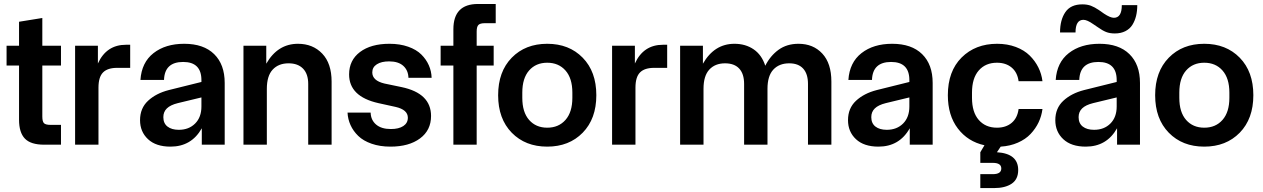

<svg xmlns="http://www.w3.org/2000/svg" viewBox="-20 -731 6383 970"><path d="M203.1 0Q135.3 0 105.7 -30.8Q76.2 -61.5 76.2 -126V-399.9H13.2V-500H76.2V-621.1L193.8 -640.1V-500H288.1V-399.9H193.8V-142.1Q193.8 -116.7 202.4 -108.4Q210.9 -100.1 235.8 -100.1H288.1V0Z M359.4 0V-500H474.6V-410.2Q517.6 -504.9 616.7 -504.9H637.7V-388.2H571.8Q523.4 -388.2 500.5 -365Q477.5 -341.8 477.5 -288.1V0Z M841.3 9.8Q768.1 9.8 727.8 -27.8Q687.5 -65.4 687.5 -124Q687.5 -184.1 727.8 -221.7Q768.1 -259.3 832.5 -275.9L997.6 -316.9V-326.2Q997.6 -418 905.3 -418Q811.5 -418 808.6 -327.1H689.5Q695.3 -415.5 755.6 -462.6Q815.9 -509.8 910.6 -509.8Q1008.8 -509.8 1062 -457.5Q1115.2 -405.3 1115.2 -312V0H999.5V-83Q947.3 9.8 841.3 9.8ZM805.2 -139.2Q805.2 -107.9 826.2 -91.6Q847.2 -75.2 883.3 -75.2Q934.1 -75.2 965.8 -106.9Q997.6 -138.7 997.6 -192.9V-238.8L878.4 -210Q840.8 -200.7 823 -183.3Q805.2 -166 805.2 -139.2Z M1210 0V-500H1325.2V-409.2Q1382.8 -509.8 1485.4 -509.8Q1560.5 -509.8 1607.9 -460.2Q1655.3 -410.6 1655.3 -318.8V0H1537.1V-307.1Q1537.1 -357.4 1511 -384.3Q1484.9 -411.1 1438 -411.1Q1387.2 -411.1 1357.7 -379.4Q1328.1 -347.7 1328.1 -282.2V0Z M1891.6 -210Q1743.7 -243.2 1743.7 -355Q1743.7 -426.8 1798.8 -468.3Q1854 -509.8 1947.8 -509.8Q2000.5 -509.8 2042 -495.1Q2083.5 -480.5 2108.4 -455.8Q2133.3 -431.2 2146.5 -401.1Q2159.7 -371.1 2160.6 -337.9H2043.5Q2042.5 -375.5 2017.6 -398.2Q1992.7 -420.9 1945.8 -420.9Q1906.7 -420.9 1883.8 -406.2Q1860.8 -391.6 1860.8 -365.2Q1860.8 -323.7 1921.9 -309.1L2008.8 -291Q2157.7 -259.8 2157.7 -145Q2157.7 -72.8 2101.8 -31.5Q2045.9 9.8 1952.6 9.8Q1899.4 9.8 1857.4 -4.9Q1815.4 -19.5 1790 -44.2Q1764.6 -68.8 1751 -98.9Q1737.3 -128.9 1735.8 -162.1H1852.5Q1853.5 -124.5 1880.1 -101.8Q1906.7 -79.1 1954.6 -79.1Q1994.6 -79.1 2017.6 -94.2Q2040.5 -109.4 2040.5 -136.2Q2040.5 -176.8 1978.5 -190.9Z M2270.5 -583Q2270.5 -710.9 2394.5 -710.9H2484.4V-613.8H2429.2Q2405.8 -613.8 2397 -605Q2388.2 -596.2 2388.2 -571.8V-500H2474.1V-399.9H2388.2V0H2270.5V-399.9H2206.1V-500H2270.5Z M2923.8 -60.5Q2855 9.8 2744.6 9.8Q2634.3 9.8 2565.4 -60.5Q2496.6 -130.9 2496.6 -250Q2496.6 -369.1 2565.4 -439.5Q2634.3 -509.8 2744.6 -509.8Q2855 -509.8 2923.8 -439.5Q2992.7 -369.1 2992.7 -250Q2992.7 -130.9 2923.8 -60.5ZM2618.7 -236.8Q2618.7 -164.1 2653.1 -125Q2687.5 -85.9 2744.6 -85.9Q2802.2 -85.9 2836.9 -125.2Q2871.6 -164.6 2871.6 -236.8V-263.2Q2871.6 -335.4 2836.9 -374.8Q2802.2 -414.1 2744.6 -414.1Q2687.5 -414.1 2653.1 -375Q2618.7 -335.9 2618.7 -263.2Z M3072.3 0V-500H3187.5V-410.2Q3230.5 -504.9 3329.6 -504.9H3350.6V-388.2H3284.7Q3236.3 -388.2 3213.4 -365Q3190.4 -341.8 3190.4 -288.1V0Z M3416 0V-500H3531.2V-409.2Q3588.9 -509.8 3690.4 -509.8Q3746.6 -509.8 3787.6 -481.7Q3828.6 -453.6 3846.2 -398.9Q3871.6 -449.2 3913.3 -479.5Q3955.1 -509.8 4014.2 -509.8Q4088.4 -509.8 4134.3 -460.4Q4180.2 -411.1 4180.2 -318.8V0H4062V-307.1Q4062 -357.9 4037.6 -384.5Q4013.2 -411.1 3967.3 -411.1Q3916.5 -411.1 3887 -379.4Q3857.4 -347.7 3857.4 -282.2V0H3739.3V-307.1Q3739.3 -357.9 3714.6 -384.5Q3689.9 -411.1 3643.1 -411.1Q3592.8 -411.1 3563.5 -379.4Q3534.2 -347.7 3534.2 -282.2V0Z M4418 9.8Q4344.7 9.8 4304.4 -27.8Q4264.2 -65.4 4264.2 -124Q4264.2 -184.1 4304.4 -221.7Q4344.7 -259.3 4409.2 -275.9L4574.2 -316.9V-326.2Q4574.2 -418 4481.9 -418Q4388.2 -418 4385.3 -327.1H4266.1Q4272 -415.5 4332.3 -462.6Q4392.6 -509.8 4487.3 -509.8Q4585.4 -509.8 4638.7 -457.5Q4691.9 -405.3 4691.9 -312V0H4576.2V-83Q4523.9 9.8 4418 9.8ZM4381.8 -139.2Q4381.8 -107.9 4402.8 -91.6Q4423.8 -75.2 4460 -75.2Q4510.7 -75.2 4542.5 -106.9Q4574.2 -138.7 4574.2 -192.9V-238.8L4455.1 -210Q4417.5 -200.7 4399.7 -183.3Q4381.8 -166 4381.8 -139.2Z M4768.6 -250Q4768.6 -371.1 4838.1 -440.4Q4907.7 -509.8 5017.6 -509.8Q5069.3 -509.8 5112.1 -493.7Q5154.8 -477.5 5182.1 -450.4Q5209.5 -423.3 5225.8 -390.4Q5242.2 -357.4 5246.6 -320.8H5126Q5120.1 -365.2 5091.1 -389.6Q5062 -414.1 5016.6 -414.1Q4959 -414.1 4924.8 -375Q4890.6 -335.9 4890.6 -263.2V-236.8Q4890.6 -164.1 4924.8 -125Q4959 -85.9 5016.6 -85.9Q5062 -85.9 5091.1 -110.4Q5120.1 -134.8 5126 -180.2H5246.6Q5242.2 -145 5227.1 -113Q5211.9 -81.1 5186.5 -54.2Q5161.1 -27.3 5122.3 -10.3Q5083.5 6.8 5035.6 9.8L5016.6 38.1Q5124 44.9 5124 127.9Q5124 174.8 5091.1 197Q5058.1 219.2 5002 219.2H4932.6V148.9H4995.6Q5038.6 148.9 5038.6 120.1Q5038.6 91.8 4995.6 91.8H4932.6V38.1L4953.6 2.9Q4869.6 -15.6 4819.1 -81.8Q4768.6 -147.9 4768.6 -250Z M5465.3 9.8Q5392.1 9.8 5351.8 -27.8Q5311.5 -65.4 5311.5 -124Q5311.5 -184.1 5351.8 -221.7Q5392.1 -259.3 5456.5 -275.9L5621.6 -316.9V-326.2Q5621.6 -418 5529.3 -418Q5435.5 -418 5432.6 -327.1H5313.5Q5319.3 -415.5 5379.6 -462.6Q5439.9 -509.8 5534.7 -509.8Q5632.8 -509.8 5686 -457.5Q5739.3 -405.3 5739.3 -312V0H5623.5V-83Q5571.3 9.8 5465.3 9.8ZM5335.4 -566.9Q5335.4 -630.4 5362.3 -669.7Q5389.2 -709 5448.2 -709Q5473.1 -709 5491.7 -701.9Q5510.3 -694.8 5533.2 -679.2L5557.6 -662.1Q5589.4 -641.1 5607.4 -641.1Q5647.5 -641.1 5647.5 -705.1H5725.6Q5725.6 -675.3 5719.5 -650.4Q5713.4 -625.5 5700.7 -605.2Q5688 -585 5665.3 -573.5Q5642.6 -562 5612.3 -562Q5586.9 -562 5568.4 -569.3Q5549.8 -576.7 5527.3 -592.8L5503.4 -608.9Q5472.2 -630.9 5453.6 -630.9Q5413.6 -630.9 5413.6 -566.9ZM5429.2 -139.2Q5429.2 -107.9 5450.2 -91.6Q5471.2 -75.2 5507.3 -75.2Q5558.1 -75.2 5589.8 -106.9Q5621.6 -138.7 5621.6 -192.9V-238.8L5502.4 -210Q5464.8 -200.7 5447 -183.3Q5429.2 -166 5429.2 -139.2Z M6243.2 -60.5Q6174.3 9.8 6064 9.8Q5953.6 9.8 5884.8 -60.5Q5815.9 -130.9 5815.9 -250Q5815.9 -369.1 5884.8 -439.5Q5953.6 -509.8 6064 -509.8Q6174.3 -509.8 6243.2 -439.5Q6312 -369.1 6312 -250Q6312 -130.9 6243.2 -60.5ZM5938 -236.8Q5938 -164.1 5972.4 -125Q6006.8 -85.9 6064 -85.9Q6121.6 -85.9 6156.2 -125.2Q6190.9 -164.6 6190.9 -236.8V-263.2Q6190.9 -335.4 6156.2 -374.8Q6121.6 -414.1 6064 -414.1Q6006.8 -414.1 5972.4 -375Q5938 -335.9 5938 -263.2Z"/></svg>

Font: TASA Orbiter Display SemiBold
Style: Regular
Weight: 600
Designer: Weizhong Zhang
Version: Version 1.000;Glyphs 3.1.2 (3151)